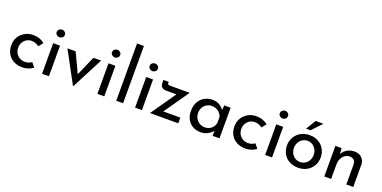

<svg xmlns="http://www.w3.org/2000/svg" viewBox="-15 -1603 4858 2442"><g transform="rotate(20 2414.5 -381.5)"><path d="M417 -39Q389 -16 350 -3Q311 10 272 10Q205 10 153.5 -17Q102 -44 73.5 -93Q45 -142 45 -208Q45 -274 75.5 -322.5Q106 -371 155.5 -398Q205 -425 263 -425Q313 -425 352 -411Q391 -397 420 -373L373 -312Q355 -325 329 -336.5Q303 -348 271 -348Q234 -348 204 -329.5Q174 -311 156 -279.5Q138 -248 138 -208Q138 -169 156 -137Q174 -105 206 -86Q238 -67 280 -67Q306 -67 328.5 -75Q351 -83 369 -97Z M537 -414H630V0H537ZM530 -563Q530 -586 547.5 -600.5Q565 -615 586 -615Q607 -615 624 -600.5Q641 -586 641 -563Q641 -540 624 -525.5Q607 -511 586 -511Q565 -511 547.5 -525.5Q530 -540 530 -563Z M960 12 730 -414H841L966 -149L1082 -414H1186L965 12Z M1286 -414H1379V0H1286ZM1279 -563Q1279 -586 1296.5 -600.5Q1314 -615 1335 -615Q1356 -615 1373 -600.5Q1390 -586 1390 -563Q1390 -540 1373 -525.5Q1356 -511 1335 -511Q1314 -511 1296.5 -525.5Q1279 -540 1279 -563Z M1541 -775H1634V0H1541Z M1796 -414H1889V0H1796ZM1789 -563Q1789 -586 1806.5 -600.5Q1824 -615 1845 -615Q1866 -615 1883 -600.5Q1900 -586 1900 -563Q1900 -540 1883 -525.5Q1866 -511 1845 -511Q1824 -511 1806.5 -525.5Q1789 -540 1789 -563Z M2090 -338Q2058 -338 2036.5 -357Q2015 -376 2015 -414V-454H2086V-441Q2086 -424 2094 -419Q2102 -414 2120 -414H2385L2150 -77H2381V0H1998L2233 -338Z M2687 10Q2628 10 2580.5 -15Q2533 -40 2505.5 -88.5Q2478 -137 2478 -207Q2478 -277 2506.5 -327Q2535 -377 2583.5 -404Q2632 -431 2690 -431Q2746 -431 2785 -407Q2824 -383 2846 -349L2853 -414H2939V0H2846V-68Q2834 -52 2811.5 -34Q2789 -16 2757.5 -3Q2726 10 2687 10ZM2712 -67Q2763 -67 2799 -95.5Q2835 -124 2846 -173V-255Q2834 -298 2796 -326Q2758 -354 2709 -354Q2671 -354 2640 -336Q2609 -318 2590.5 -286Q2572 -254 2572 -212Q2572 -171 2591 -138.5Q2610 -106 2642 -86.5Q2674 -67 2712 -67Z M3437 -39Q3409 -16 3370 -3Q3331 10 3292 10Q3225 10 3173.5 -17Q3122 -44 3093.5 -93Q3065 -142 3065 -208Q3065 -274 3095.5 -322.5Q3126 -371 3175.5 -398Q3225 -425 3283 -425Q3333 -425 3372 -411Q3411 -397 3440 -373L3393 -312Q3375 -325 3349 -336.5Q3323 -348 3291 -348Q3254 -348 3224 -329.5Q3194 -311 3176 -279.5Q3158 -248 3158 -208Q3158 -169 3176 -137Q3194 -105 3226 -86Q3258 -67 3300 -67Q3326 -67 3348.5 -75Q3371 -83 3389 -97Z M3557 -414H3650V0H3557ZM3550 -563Q3550 -586 3567.5 -600.5Q3585 -615 3606 -615Q3627 -615 3644 -600.5Q3661 -586 3661 -563Q3661 -540 3644 -525.5Q3627 -511 3606 -511Q3585 -511 3567.5 -525.5Q3550 -540 3550 -563Z M3776 -211Q3776 -273 3805.5 -323Q3835 -373 3887 -402Q3939 -431 4006 -431Q4073 -431 4124 -402Q4175 -373 4203.5 -323Q4232 -273 4232 -211Q4232 -149 4203.5 -99Q4175 -49 4123.5 -19.5Q4072 10 4004 10Q3938 10 3886.5 -17Q3835 -44 3805.5 -94Q3776 -144 3776 -211ZM3870 -210Q3870 -170 3887.5 -137.5Q3905 -105 3935 -86Q3965 -67 4003 -67Q4042 -67 4072 -86Q4102 -105 4119.5 -137.5Q4137 -170 4137 -210Q4137 -250 4119.5 -282.5Q4102 -315 4072 -334.5Q4042 -354 4003 -354Q3965 -354 3934.5 -334Q3904 -314 3887 -281.5Q3870 -249 3870 -210ZM4118 -626 3991 -492H3931L4014 -626Z M4441 -414 4447 -334Q4468 -378 4512 -404Q4556 -430 4614 -430Q4672 -430 4709.5 -395.5Q4747 -361 4749 -306V0H4655V-274Q4653 -307 4634.5 -328Q4616 -349 4577 -350Q4523 -350 4486.5 -306.5Q4450 -263 4450 -194V0H4357V-414Z"/></g></svg>

Font: Synthetic
Style: Regular
Weight: 400
Designer: Santiago Orozco
Foundry: Typemade
Version: Version 2.000; ttfautohint (v1.8.4.7-5d5b)